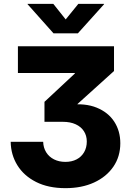

<svg xmlns="http://www.w3.org/2000/svg" viewBox="-20 -770 678 999"><path d="M320.8 209Q231.4 209 167.7 176.8Q104 144.5 70.3 89.8Q36.6 35.2 35.6 -32.2H204.6Q205.6 -1 220.5 22.7Q235.4 46.4 261.2 59.3Q287.1 72.3 320.3 72.3Q353.5 72.3 378.4 59.3Q403.3 46.4 417.5 22.2Q431.6 -2 431.6 -33.7Q431.6 -64 416.7 -87.2Q401.9 -110.4 373.8 -123.3Q345.7 -136.2 307.1 -136.2H211.4V-240.2L369.6 -387.7V-390.1H73.2V-529.3H573.2V-400.4L337.4 -187.5V-224.6Q422.9 -234.4 482.9 -210Q543 -185.5 574.5 -137Q606 -88.4 606 -24.9Q606 44.9 569.6 97.7Q533.2 150.4 469.2 179.7Q405.3 209 320.8 209ZM257.3 -750 321.8 -668.9 387.7 -750H521.5V-748L385.3 -596.7H258.3L123.5 -748V-750Z"/></svg>

Font: Inter 24pt ExtraBold
Style: Regular
Weight: 800
Designer: Rasmus Andersson
Foundry: rsms
Version: Version 4.001;git-66647c0bb